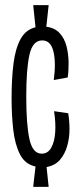

<svg xmlns="http://www.w3.org/2000/svg" viewBox="-20 -700 306 746"><path d="M109 26 118 -53Q77 -62 57.5 -100.5Q38 -139 31.5 -196Q25 -253 25 -318Q25 -395 32.5 -453.5Q40 -512 60 -548.5Q80 -585 118 -594L109 -680H169L160 -596Q193 -592 212 -571Q231 -550 238.5 -520Q246 -490 246.5 -458Q247 -426 243 -399L189 -389Q198 -458 187.5 -500.5Q177 -543 144 -543Q107 -543 94.5 -487.5Q82 -432 82 -325Q82 -215 94.5 -159Q107 -103 142 -103Q166 -103 179 -126Q192 -149 194.5 -186.5Q197 -224 190 -268L245 -260Q250 -231 250 -197.5Q250 -164 241 -132.5Q232 -101 213 -79Q194 -57 161 -51L169 26Z"/></svg>

Font: Bricolage Grotesque 48pt Condensed ExtraLight
Style: Regular
Weight: 200
Width: 3
Designer: Mathieu Triay
Foundry: Atelier Triay
Version: Version 1.000; ttfautohint (v1.8.4.7-5d5b);gftools[0.9.32]